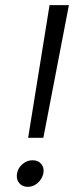

<svg xmlns="http://www.w3.org/2000/svg" viewBox="-20 -719 317 744"><path d="M172 -699H247L148 -185H89ZM148 -47Q143 -25 126 -10Q109 5 88 5Q66 5 54 -10Q42 -25 46 -47Q50 -69 67.5 -83.5Q85 -98 106 -98Q128 -98 140 -83.5Q152 -69 148 -47Z"/></svg>

Font: SVN-Poppins Light
Style: Italic
Weight: 300
Italic angle: -10°
Designer: Ninad Kale (Devanagari), Jonny Pinhorn (Latin)
Foundry: Indian Type Foundry
Version: Version 3.002 2017; ttfautohint (v1.8.3)